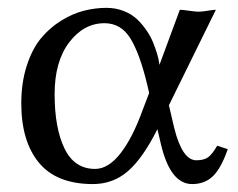

<svg xmlns="http://www.w3.org/2000/svg" viewBox="-20 -459 607 489"><path d="M359.9 -222.2 355 -243.2Q335.9 -322.8 312 -361.3Q288.1 -399.9 246.1 -399.9Q193.4 -399.9 156.2 -351.1Q119.1 -302.2 119.1 -219.2Q119.1 -132.8 144.3 -80.8Q169.4 -28.8 222.2 -28.8Q255.9 -28.8 286.9 -68.4Q317.9 -107.9 344.2 -181.2ZM410.2 -190.9 423.8 -132.8Q444.3 -50.8 480 -50.8Q499 -50.8 509.8 -58.3Q520.5 -65.9 533.2 -87.9L560.1 -79.1Q543.5 -31.2 522.7 -10.7Q502 9.8 469.2 9.8Q414.1 9.8 390.1 -90.8L380.9 -129.9Q343.3 -55.2 305.4 -22.7Q267.6 9.8 216.8 9.8Q124 9.8 79.1 -44.7Q34.2 -99.1 34.2 -195.8Q34.2 -248.5 48.1 -291.5Q62 -334.5 84.2 -361.3Q106.4 -388.2 135.5 -406.2Q164.6 -424.3 193.4 -431.6Q222.2 -439 251 -439Q274.9 -439 295.2 -430.9Q315.4 -422.9 328.9 -410.2Q342.3 -397.5 353 -381.8Q363.8 -366.2 369.9 -350.8Q376 -335.4 379.9 -322.8Q383.8 -309.6 384.8 -301.8L386.2 -293.9L438 -434.1Q445.3 -434.1 461.9 -431.6Q478.5 -429.2 485.8 -429.2Q493.7 -429.2 508.5 -431.6Q523.4 -434.1 529.8 -434.1Z"/></svg>

Font: Linux Biolinum
Style: Regular
Weight: 400
Designer: Philipp H. Poll
Foundry: Philipp H. Poll
Version: Version 0.6.4